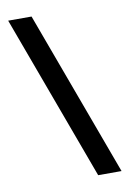

<svg xmlns="http://www.w3.org/2000/svg" viewBox="-82 -765 551 817"><g transform="rotate(-10 193.5 -357.0)"><path d="M275 0H376L113 -714H12Z"/></g></svg>

Font: Kathrein 67 Medium Condensed
Style: Regular
Weight: 500
Width: 3
Designer: Lazydogs Typefoundry, based on Open Sans by Ascender Corporation
Foundry: Lazydogs Typefoundry
Version: Version 1.003;PS 001.003;hotconv 1.0.88;makeotf.lib2.5.64775